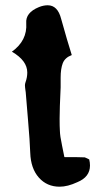

<svg xmlns="http://www.w3.org/2000/svg" viewBox="-20 -705 365 725"><path d="M223.1 -111.8Q222.2 -118.7 214.4 -155Q206.5 -191.4 206.1 -211.9Q205.1 -227.1 205.1 -256.8Q205.1 -294.9 209 -375V-412.1Q209 -445.3 217 -466.3Q225.1 -487.3 251 -497.1Q234.4 -549.3 210.9 -633.8Q197.8 -685.1 160.2 -685.1Q144 -685.1 127 -678.2Q75.7 -657.2 79.1 -617.2Q83.5 -551.8 24.9 -509.8Q83 -476.1 83 -431.2Q83 -412.6 76.2 -394Q74.2 -388.2 74.2 -382.8Q74.2 -379.4 74.7 -375Q75.2 -370.6 75.9 -365.2Q76.7 -359.9 77.1 -356.9Q79.1 -330.1 85.9 -250.5Q92.8 -170.9 94.2 -127.9Q96.2 -68.8 126.7 -34.4Q157.2 0 205.1 0Q235.4 0 272 -17.1Q319.8 -36.6 319.8 -80.1Q319.8 -91.3 316.9 -103Q301.3 -110.8 299.8 -110.8Q279.8 -111.8 223.1 -111.8Z"/></svg>

Font: Sonetni venez
Style: Regular
Weight: 400
Designer: Alja Herlah
Foundry: Type Salon
Version: Version 1.000;hotconv 1.0.109;makeotfexe 2.5.65596